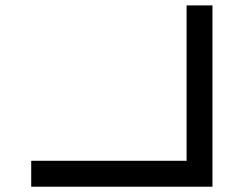

<svg xmlns="http://www.w3.org/2000/svg" viewBox="-20 -704 919 724"><path d="M97.7 0V-97.7H683.6V-683.6H781.2V0Z"/></svg>

Font: BabelStone Pigpen
Style: Regular
Weight: 400
Designer: Andrew West
Foundry: BabelStone
Version: Version 1.02 November 6, 2013